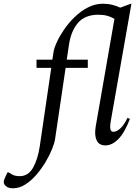

<svg xmlns="http://www.w3.org/2000/svg" viewBox="-146 -770 743 1030"><path d="M-77 240Q-100 240 -113 229.5Q-126 219 -126 206Q-126 197 -120 185L-106 155H-100L-81 166Q-66 175 -40 175Q5 175 30.5 131Q56 87 67 17L129 -406H50V-450H135L141 -490Q144 -511 158.5 -543Q173 -575 197.5 -611Q222 -647 254.5 -678.5Q287 -710 325.5 -730Q364 -750 406 -750Q434 -750 457 -744Q480 -738 499 -729L556 -750H559L448 -119Q443 -89 446.5 -76Q450 -63 463 -63Q480 -63 500 -81.5Q520 -100 538 -138L551 -132Q522 -57 488.5 -23.5Q455 10 420 10Q385 10 372.5 -17Q360 -44 367 -89L468 -669Q449 -680 428.5 -685.5Q408 -691 382 -691Q310 -691 272.5 -647.5Q235 -604 224 -530L212 -450H325V-406H206L149 -21Q146 -2 133 30.5Q120 63 98.5 99Q77 135 49.5 167Q22 199 -10 219.5Q-42 240 -77 240Z"/></svg>

Font: Spectral
Style: Italic
Weight: 400
Italic angle: -10°
Designer: Jean-Baptiste Levee
Foundry: Production Type
Version: Version 2.001